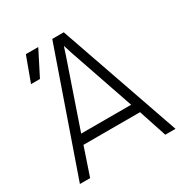

<svg xmlns="http://www.w3.org/2000/svg" viewBox="-168 -871 975 1009"><g transform="rotate(-30 320.0 -366.5)"><path d="M29.8 0 285.2 -732.9H355L609.9 0H547.9L492.2 -168.9H148.9L91.8 0ZM69.8 -583 125 -732.9H200.2L124 -583ZM168 -226.1H471.2L335 -623L319.8 -670.9L304.2 -623Z"/></g></svg>

Font: Kreadon Light
Style: Regular
Weight: 300
Designer: kohakuno
Foundry: StudioGnu
Version: Version 1.000;Glyphs 3.1.2 (3151)